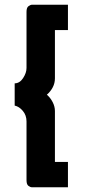

<svg xmlns="http://www.w3.org/2000/svg" viewBox="-20 -760 357 811"><path d="M212 -633V-429Q212 -409 203 -391.5Q194 -374 178 -360Q193 -347 202.5 -328.5Q212 -310 212 -291V-76H267V31H115Q108 31 100 25Q92 19 92 1V-247Q92 -273 76.5 -291.5Q61 -310 42 -314V-408Q63 -408 77.5 -430Q92 -452 92 -473V-710Q92 -728 100.5 -734Q109 -740 115 -740H267V-633Z"/></svg>

Font: Raleway
Style: Bold
Weight: 700
Designer: Matt McInerney, Pablo Impallari, Rodrigo Fuenzalida
Foundry: Matt McInerney, Pablo Impallari, Rodrigo Fuenzalida
Version: Version 4.026